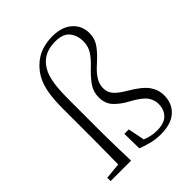

<svg xmlns="http://www.w3.org/2000/svg" viewBox="-228 -940 1084 1084"><g transform="rotate(-45 314.0 -398.5)"><path d="M127.9 0H32.2V-26.9L128.9 -36.1L130.9 -226.1V-481Q130.9 -551.3 139.4 -600.8Q147.9 -650.4 165.8 -685.5Q183.6 -720.7 211.9 -748Q247.1 -782.7 289.1 -796.9Q331.1 -811 377 -811Q452.6 -811 495.8 -773.2Q539.1 -735.4 539.1 -673.8Q539.1 -630.4 513.4 -595.2Q487.8 -560.1 444.8 -522Q409.7 -491.2 391.4 -462.2Q373 -433.1 373 -400.9Q373 -366.7 394 -343.3Q415 -319.8 460.9 -293Q535.2 -249.5 562 -211.7Q588.9 -173.8 588.9 -128.9Q588.9 -64.5 546.1 -25.1Q503.4 14.2 419.9 14.2Q383.3 14.2 348.6 6.1Q314 -2 277.8 -16.1L275.9 -133.8H311L331.1 -34.2Q374.5 -16.1 419.9 -16.1Q477.5 -16.1 504.9 -43.9Q532.2 -71.8 532.2 -117.2Q532.2 -149.4 511.7 -178.2Q491.2 -207 428.2 -241.2Q379.9 -266.6 349.4 -298.8Q318.8 -331.1 318.8 -381.8Q318.8 -426.3 343.5 -461.2Q368.2 -496.1 403.8 -529.8Q442.4 -565.4 462.2 -596.4Q481.9 -627.4 481.9 -667Q481.9 -714.4 455.8 -746.6Q429.7 -778.8 369.1 -778.8Q332 -778.8 302 -768.3Q272 -757.8 248 -732.9Q229 -712.4 216.3 -683.8Q203.6 -655.3 197.3 -609.6Q190.9 -564 190.9 -493.2V-226.1Q190.9 -169.9 192.6 -113Q194.3 -56.2 195.8 0Z"/></g></svg>

Font: Source Han Serif TW ExtraLight
Style: Regular
Weight: 250
Designer: Ryoko NISHIZUKA Ë•øÂ°öÊ∂ºÂ≠ê (kana & ideographs); Frank Grie√ühammer (Latin, Greek & Cyrillic); Wenlong ZHANG Âº†ÊñáÈæô 
Foundry: Adobe
Version: Version 2.003;hotconv 1.1.1;makeotfexe 2.6.0